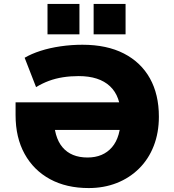

<svg xmlns="http://www.w3.org/2000/svg" viewBox="-20 -943 885 974"><path d="M430 11Q317 11 234 -34Q151 -79 105 -162Q59 -245 59 -359V-424H661V-284H196L253 -352Q253 -248 297 -196Q341 -144 424 -144Q503 -144 548 -196Q593 -248 593 -352Q593 -454 538 -505.5Q483 -557 379 -557Q337 -557 299 -551Q261 -545 227.5 -532.5Q194 -520 163 -501L105 -650Q139 -670 185.5 -685Q232 -700 287 -708Q342 -716 398 -716Q522 -716 608.5 -671.5Q695 -627 740.5 -545.5Q786 -464 786 -351Q786 -270 760 -203Q734 -136 685.5 -88Q637 -40 572 -14.5Q507 11 430 11ZM455 -769V-923H617V-769ZM221 -769V-923H383V-769Z"/></svg>

Font: Nunito Sans 8pt Black
Style: Regular
Weight: 900
Version: Version 3.101;gftools[0.9.27]